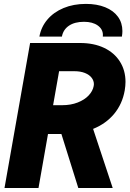

<svg xmlns="http://www.w3.org/2000/svg" viewBox="-20 -940 648 960"><path d="M130.5 -725H380.5Q449 -725 500.2 -700.8Q551.5 -676.5 579.5 -632.2Q607.5 -588 607.5 -530.5Q607.5 -511 603.5 -487Q591.5 -420 550.8 -370.8Q510 -321.5 445.5 -295.5L543.5 0H371.5L287 -270H220L172.5 0H2.5ZM448.5 -510Q449.5 -516 449.5 -519Q449.5 -536.5 438.2 -551.2Q427 -566 404.8 -575Q382.5 -584 351.5 -584H275.5L245.5 -414H290.5Q334 -414 368.5 -427.5Q403 -441 423.5 -463Q444 -485 448.5 -510ZM409.5 -920.5Q464.5 -920.5 506 -903.8Q547.5 -887 569.8 -856.2Q592 -825.5 592 -784.5Q592 -773 589.5 -757H494Q494.5 -760 494.5 -765Q494.5 -794 468.8 -812.5Q443 -831 400 -831Q353.5 -831 324.8 -811.5Q296 -792 289.5 -757H177Q185.5 -805 216.8 -842Q248 -879 297.8 -899.8Q347.5 -920.5 409.5 -920.5Z"/></svg>

Font: JuliaMono Black
Style: Italic
Weight: 900
Italic angle: -9°
Monospace: yes
Designer: cormullion
Foundry: corm
Version: Version 0.057; ttfautohint (v1.8.4)